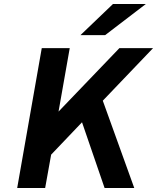

<svg xmlns="http://www.w3.org/2000/svg" viewBox="-20 -941 786 961"><path d="M66 0 189 -700H329L273 -382.5L577.5 -700H746L494.5 -437L652 0H503.5L390.5 -329L236 -167L206 0ZM382.5 -765 545.5 -921H710L506 -765Z"/></svg>

Font: Overpass ExtraBold
Style: Italic
Weight: 800
Italic angle: -10°
Designer: Delve Withrington, Dave Bailey, Thomas Jockin
Foundry: Delve Fonts LLC
Version: Version 4.000